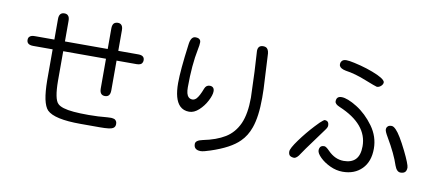

<svg xmlns="http://www.w3.org/2000/svg" viewBox="-72 -1034 3144 1381"><g transform="rotate(10 1500.0 -344.0)"><path d="M656.2 -688.5V-538.1H343.8V-688.5Q343.8 -715.8 332 -726.6Q323.2 -736.3 305.7 -736.3Q266.6 -736.3 266.6 -688.5V-538.1H124Q96.7 -538.1 85.9 -526.4Q77.1 -518.6 77.1 -502.9Q77.1 -487.3 85.9 -478.5Q97.7 -466.8 124 -466.8H266.6V-238.3Q267.6 -156.2 278.3 -103.5Q290 -49.8 311.5 -27.3Q365.2 26.4 557.6 26.4Q561.5 26.4 564.5 26.4H698.2Q775.4 26.4 793 14.6Q809.6 4.9 809.6 -15.6Q809.6 -28.3 806.2 -34.7Q802.7 -41 799.8 -43.9Q796.9 -46.9 792 -49.8Q782.2 -53.7 766.6 -54.7L739.3 -53.7Q671.9 -46.9 604 -46.9Q536.1 -46.9 494.1 -50.8Q403.3 -58.6 376 -86.9Q344.7 -117.2 343.8 -250V-466.8H656.2V-250Q656.2 -222.7 668 -210.9Q677.7 -201.2 694.8 -201.2Q711.9 -201.2 721.7 -210.9Q733.4 -222.7 733.4 -250V-466.8H879.9Q915 -466.8 921.9 -488.3Q924.8 -494.1 924.8 -502.9Q924.8 -518.6 916 -527.3Q905.3 -538.1 879.9 -538.1H733.4V-688.5Q733.4 -715.8 721.7 -726.6Q712.9 -736.3 695.3 -736.3Q677.7 -735.4 668 -726.6Q656.2 -714.8 656.2 -688.5Z M1715.8 -711.9 1724.6 -560.5 1731.4 -372.1Q1731.4 -254.9 1699.2 -181.6Q1666 -108.4 1603 -69.8Q1540 -31.2 1442.4 -11.7Q1391.6 -1 1391.6 25.4Q1391.6 45.9 1402.3 56.6Q1415 69.3 1441.4 69.3Q1461.9 69.3 1510.7 52.7Q1653.3 5.9 1715.8 -57.6Q1759.8 -100.6 1782.2 -165Q1811.5 -247.1 1811.5 -384.8L1810.5 -449.2L1797.9 -690.4Q1797.9 -727.5 1783.2 -742.2Q1773.4 -752 1754.9 -752Q1716.8 -752 1715.8 -711.9ZM1459 -370.1Q1459 -387.7 1450.2 -396.5Q1441.4 -405.3 1425.8 -405.3Q1399.4 -405.3 1388.7 -377.9Q1367.2 -320.3 1346.7 -298.8Q1333 -286.1 1319.3 -286.1Q1301.8 -286.1 1291 -296.4Q1280.3 -306.6 1275.9 -324.2Q1271.5 -341.8 1271.5 -367.2Q1271.5 -530.3 1295.9 -649.4Q1302.7 -680.7 1302.7 -700.2Q1302.7 -713.9 1294.9 -720.7Q1286.1 -730.5 1263.7 -730.5Q1229.5 -730.5 1222.7 -668Q1222.7 -668 1222.7 -668Q1197.3 -477.5 1197.3 -385.7Q1197.3 -266.6 1242.2 -221.7Q1268.6 -195.3 1310.5 -195.3Q1346.7 -195.3 1380.9 -226.6Q1415 -257.8 1437 -300.3Q1459 -342.8 1459 -370.1Z M2361.3 -756.8Q2334 -756.8 2325.2 -739.3Q2320.3 -731.4 2320.3 -722.2Q2320.3 -712.9 2322.3 -709Q2330.1 -689.5 2370.1 -681.6Q2439.5 -671.9 2521.5 -638.7Q2595.7 -609.4 2609.4 -606.4Q2627 -606.4 2641.6 -621.1Q2653.3 -632.8 2653.3 -646.5Q2653.3 -653.3 2644.5 -662.1Q2630.9 -675.8 2597.7 -691.4Q2519.5 -726.6 2420.9 -748Q2380.9 -756.8 2361.3 -756.8ZM2312.5 -120.1Q2285.2 -120.1 2279.3 -100.6Q2276.4 -93.8 2276.4 -84Q2276.4 -62.5 2306.2 -33.2Q2335.9 -3.9 2380.9 17.1Q2425.8 38.1 2472.7 38.1Q2559.6 38.1 2612.8 -15.6Q2666 -69.3 2666 -164.1Q2666 -252 2612.3 -326.2Q2557.6 -401.4 2487.3 -445.3Q2416 -489.3 2374 -489.3Q2354.5 -489.3 2345.2 -480Q2335.9 -470.7 2335.9 -452.1Q2335.9 -431.6 2372.1 -417Q2583 -328.1 2583 -167Q2583 -100.6 2551.8 -69.3Q2522.5 -40 2466.8 -40Q2403.3 -40 2351.6 -92.8Q2325.2 -120.1 2312.5 -120.1ZM2735.4 -337.9Q2726.6 -330.1 2726.6 -315.4Q2726.6 -300.8 2750 -261.7Q2814.5 -152.3 2840.8 -71.3Q2856.4 -28.3 2883.8 -28.3Q2906.2 -28.3 2917 -39.1Q2927.7 -49.8 2927.7 -72.3Q2927.7 -83 2916 -112.8Q2904.3 -142.6 2881.8 -188.5Q2828.1 -296.9 2796.9 -328.1Q2778.3 -347.7 2764.2 -347.7Q2750 -347.7 2743.7 -344.2Q2737.3 -340.8 2735.4 -337.9ZM2313.5 -269.5Q2313.5 -289.1 2305.2 -297.4Q2296.9 -305.7 2281.2 -305.7L2271.5 -299.8Q2253.9 -287.1 2218.8 -249Q2164.1 -190.4 2117.2 -126Q2070.3 -61.5 2070.3 -39.1Q2070.3 -19.5 2080.1 -9.8Q2090.8 -1 2110.4 0Q2131.8 0 2155.3 -39.1L2183.6 -80.1L2296.9 -235.4Q2313.5 -256.8 2313.5 -269.5Z"/></g></svg>

Font: FakePearl
Style: Light
Weight: 350
Version: Version 1.2